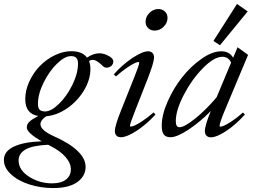

<svg xmlns="http://www.w3.org/2000/svg" viewBox="-90 -685 1292 974"><path d="M179.7 269Q116.2 269 58.6 250.5Q1 231.9 -34.7 198.7Q-70.3 165.5 -70.3 126.5Q-70.3 83 -20.5 59.1Q29.3 35.2 121.6 31.7Q45.9 -11.2 45.9 -38.6Q45.9 -54.7 59.1 -67.4Q72.3 -80.1 104 -96.7Q38.1 -107.4 38.1 -182.1Q38.1 -226.6 58.6 -271.2Q79.1 -315.9 111.6 -349.6Q144 -383.3 187 -404.3Q230 -425.3 272 -425.3Q327.1 -425.3 351.6 -392.6Q382.8 -414.6 414.6 -414.6Q431.2 -414.6 449 -407.2Q466.8 -399.9 477.1 -389.6Q484.9 -381.8 484.9 -374Q484.9 -360.4 475.3 -351.1Q465.8 -341.8 449.7 -341.8Q439.9 -341.8 431.6 -350.1Q400.4 -381.3 380.9 -381.3Q369.6 -381.3 361.8 -375Q368.7 -357.4 368.7 -335.4Q368.7 -281.2 336.4 -227.1Q304.2 -172.9 252 -136.5Q199.7 -100.1 144.5 -95.2Q115.2 -75.7 115.2 -54.2Q115.2 -40.5 131.6 -25.1Q147.9 -9.8 180.7 4.9Q344.2 77.6 344.2 161.6Q344.2 208.5 302 238.8Q259.8 269 179.7 269ZM138.7 -119.6Q169.4 -119.6 209 -158Q248.5 -196.3 277.1 -254.4Q305.7 -312.5 305.7 -362.3Q305.7 -382.3 297.1 -391.4Q288.6 -400.4 270 -400.4Q238.8 -400.4 199.2 -362.1Q159.7 -323.7 131.1 -265.9Q102.5 -208 102.5 -157.7Q102.5 -137.7 110.8 -128.7Q119.1 -119.6 138.7 -119.6ZM4.4 128.9Q4.4 177.2 57.1 211.2Q109.9 245.1 174.8 245.1Q220.2 245.1 244.9 225.6Q269.5 206.1 269.5 174.3Q269.5 142.1 241.9 110.8Q214.4 79.6 163.6 54.2Q162.1 53.7 160.4 52.7Q158.7 51.8 156.7 50.8Q154.8 49.8 153.8 49.3Q74.2 53.2 39.3 73.5Q4.4 93.8 4.4 128.9Z M694.3 -529.8Q673.8 -529.8 661.1 -542.7Q648.4 -555.7 648.4 -574.7Q648.4 -600.1 668.2 -619.6Q688 -639.2 712.9 -639.2Q733.4 -639.2 746.6 -626.5Q759.8 -613.8 759.8 -594.2Q759.8 -568.8 740 -549.3Q720.2 -529.8 694.3 -529.8ZM523.4 11.2Q508.8 11.2 500.7 2.9Q492.7 -5.4 492.7 -20Q492.7 -46.9 524.9 -127L589.8 -289.6Q616.2 -355 616.2 -366.7Q616.2 -370.6 612.3 -370.6Q606.4 -370.6 592.8 -364.5Q579.1 -358.4 553 -340.6Q526.9 -322.8 498.5 -297.4L487.3 -307.6Q530.3 -356.9 581.8 -390.9Q633.3 -424.8 660.6 -424.8Q675.3 -424.8 683.3 -416.5Q691.4 -408.2 691.4 -393.6Q691.4 -368.7 660.2 -288.1L595.7 -124Q569.3 -57.1 569.3 -46.9Q569.3 -43 573.2 -43Q580.1 -43 592.3 -47.9Q604.5 -52.7 631.1 -70.1Q657.7 -87.4 689 -114.7L698.7 -104Q652.3 -53.2 602.5 -21Q552.7 11.2 523.4 11.2Z M1025.9 -455.6 992.7 -477.1 1112.3 -665 1166.5 -627ZM774.9 11.2Q751.5 11.2 741 -2.4Q730.5 -16.1 730.5 -46.9Q730.5 -102.1 760.3 -169.7Q790 -237.3 834 -293Q877.9 -348.6 932.4 -386.7Q986.8 -424.8 1032.2 -424.8Q1073.7 -424.8 1092.8 -392.1L1115.2 -445.3L1168.5 -406.7L1049.8 -123.5Q1023.9 -61 1023.9 -46.4Q1023.9 -42.5 1027.8 -42.5Q1034.2 -42.5 1046.4 -47.4Q1058.6 -52.2 1085.2 -69.6Q1111.8 -86.9 1142.6 -114.3L1152.3 -104Q1106.4 -52.7 1057.6 -20.5Q1008.8 11.7 980 11.7Q965.8 11.7 957.5 3.4Q949.2 -4.9 949.2 -20Q949.2 -47.9 979.5 -122.1Q925.8 -66.9 866.7 -27.8Q807.6 11.2 774.9 11.2ZM801.8 -70.8Q801.8 -39.6 820.3 -39.6Q845.7 -39.6 900.9 -84.2Q956.1 -128.9 1008.8 -191.4L1082.5 -367.7Q1068.4 -397 1038.1 -397Q996.1 -397 939.5 -339.4Q882.8 -281.7 842.3 -203.6Q801.8 -125.5 801.8 -70.8Z"/></svg>

Font: Elstob 18pt
Style: Italic
Weight: 400
Italic angle: -20°
Designer: Peter S. Baker
Version: Version 1.015